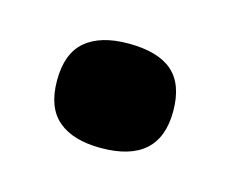

<svg xmlns="http://www.w3.org/2000/svg" viewBox="-37 -149 247 206"><g transform="rotate(15 87.0 -46.0)"><path d="M86 12Q55 12 38.5 -2Q22 -16 22 -46Q22 -76 38.5 -90Q55 -104 86 -104Q119 -104 135 -90Q151 -76 151 -46Q151 12 86 12Z"/></g></svg>

Font: Bricolage Grotesque 28pt
Style: Regular
Weight: 400
Version: Version 1.001;gftools[0.9.33.dev8+g029e19f]